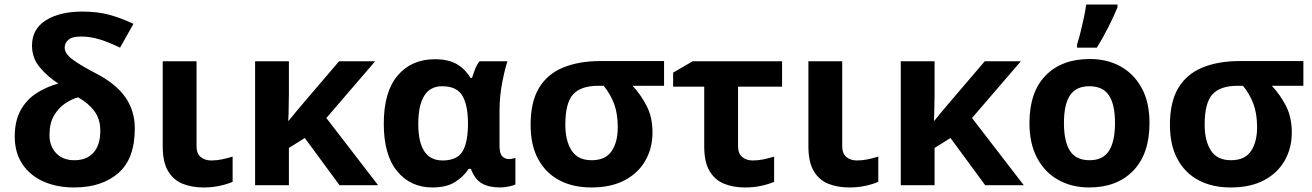

<svg xmlns="http://www.w3.org/2000/svg" viewBox="-20 -816 5783 846"><path d="M343 -765Q411 -765 463 -750.5Q515 -736 568 -711L509 -606Q464 -628 422 -641.5Q380 -655 337 -655Q297 -655 281 -640.5Q265 -626 265 -606Q265 -580 299 -554.5Q333 -529 400 -494Q490 -448 532 -388Q574 -328 574 -250Q574 -116 501 -53Q428 10 307 10Q231 10 172 -16Q113 -42 79 -92.5Q45 -143 45 -214Q45 -283 70.5 -329.5Q96 -376 139.5 -404.5Q183 -433 237 -448Q191 -477 156 -518.5Q121 -560 121 -615Q121 -688 182 -726.5Q243 -765 343 -765ZM324 -387Q297 -380 267.5 -360.5Q238 -341 218 -307Q198 -273 198 -220Q198 -173 227 -141.5Q256 -110 308 -110Q362 -110 392 -143.5Q422 -177 422 -240Q422 -292 395 -327.5Q368 -363 324 -387Z M846 -546V-171Q846 -140 864 -124.5Q882 -109 911 -109Q936 -109 959 -114Q982 -119 1005 -126V-15Q983 -5 949.5 2.5Q916 10 877 10Q826 10 785.5 -6Q745 -22 721 -61.5Q697 -101 697 -171V-546Z M1633 -546 1418 -296 1646 0H1476L1323 -208L1253 -164V0H1104V-546H1253V-403Q1252 -373 1252 -343Q1252 -313 1250 -284H1252Q1269 -305 1286 -325.5Q1303 -346 1321 -367L1474 -546Z M1885 10Q1789 10 1730 -61.5Q1671 -133 1671 -271Q1671 -411 1732 -483Q1793 -555 1896 -555Q1954 -555 1991 -534.5Q2028 -514 2053 -473H2060Q2065 -490 2073 -510.5Q2081 -531 2093 -546H2216Q2205 -514 2193 -453Q2181 -392 2181 -325V-173Q2181 -139 2193.5 -127Q2206 -115 2222 -115Q2229 -115 2238 -117Q2247 -119 2251 -120V-3Q2244 1 2222.5 5.5Q2201 10 2184 10Q2134 10 2103 -8Q2072 -26 2055 -72H2045Q2023 -38 1985 -14Q1947 10 1885 10ZM1930 -109Q1992 -109 2016.5 -146.5Q2041 -184 2042 -266V-272Q2042 -352 2017.5 -394Q1993 -436 1928 -436Q1875 -436 1849 -393.5Q1823 -351 1823 -270Q1823 -109 1930 -109Z M2855 -232Q2855 -164 2824 -109Q2793 -54 2733 -22Q2673 10 2585 10Q2505 10 2445 -21.5Q2385 -53 2351.5 -114.5Q2318 -176 2318 -266Q2318 -367 2355 -428.5Q2392 -490 2461.5 -518.5Q2531 -547 2626 -547H2906V-438H2767Q2803 -400 2829 -350Q2855 -300 2855 -232ZM2471 -266Q2471 -196 2498.5 -153Q2526 -110 2587 -110Q2648 -110 2675 -150Q2702 -190 2702 -255Q2702 -315 2686 -358Q2670 -401 2640 -438H2616Q2540 -438 2505.5 -400.5Q2471 -363 2471 -266Z M3426 -546V-434H3232V-171Q3232 -140 3250 -124.5Q3268 -109 3297 -109Q3322 -109 3345 -114Q3368 -119 3391 -126V-15Q3369 -5 3335.5 2.5Q3302 10 3263 10Q3212 10 3171.5 -6Q3131 -22 3107 -61.5Q3083 -101 3083 -171V-434H2946V-496L3032 -546Z M3691 -546V-171Q3691 -140 3709 -124.5Q3727 -109 3756 -109Q3781 -109 3804 -114Q3827 -119 3850 -126V-15Q3828 -5 3794.5 2.5Q3761 10 3722 10Q3671 10 3630.5 -6Q3590 -22 3566 -61.5Q3542 -101 3542 -171V-546Z M4478 -546 4263 -296 4491 0H4321L4168 -208L4098 -164V0H3949V-546H4098V-403Q4097 -373 4097 -343Q4097 -313 4095 -284H4097Q4114 -305 4131 -325.5Q4148 -346 4166 -367L4319 -546Z M5045 -274Q5045 -138 4973.5 -64Q4902 10 4779 10Q4703 10 4643.5 -23Q4584 -56 4550 -119.5Q4516 -183 4516 -274Q4516 -410 4587 -483Q4658 -556 4782 -556Q4859 -556 4918 -523Q4977 -490 5011 -427.5Q5045 -365 5045 -274ZM4668 -274Q4668 -193 4694.5 -151.5Q4721 -110 4781 -110Q4840 -110 4866.5 -151.5Q4893 -193 4893 -274Q4893 -355 4866.5 -395.5Q4840 -436 4780 -436Q4721 -436 4694.5 -395.5Q4668 -355 4668 -274ZM4726 -606V-621Q4734 -645 4741.5 -676Q4749 -707 4756 -739Q4763 -771 4766 -796H4904V-784Q4888 -745 4865 -699Q4842 -653 4813 -606Z M5672 -232Q5672 -164 5641 -109Q5610 -54 5550 -22Q5490 10 5402 10Q5322 10 5262 -21.5Q5202 -53 5168.5 -114.5Q5135 -176 5135 -266Q5135 -367 5172 -428.5Q5209 -490 5278.5 -518.5Q5348 -547 5443 -547H5723V-438H5584Q5620 -400 5646 -350Q5672 -300 5672 -232ZM5288 -266Q5288 -196 5315.5 -153Q5343 -110 5404 -110Q5465 -110 5492 -150Q5519 -190 5519 -255Q5519 -315 5503 -358Q5487 -401 5457 -438H5433Q5357 -438 5322.5 -400.5Q5288 -363 5288 -266Z"/></svg>

Font: Noto IKEA Simplified Chinese
Style: Bold
Weight: 700
Designer: Monotype Design Team
Foundry: Monotype Imaging Inc.
Version: Version 1.100